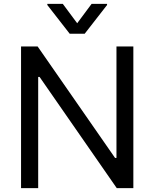

<svg xmlns="http://www.w3.org/2000/svg" viewBox="-20 -966 793 986"><path d="M664.8 0H579.5L183.2 -571H176.1V0H88.1V-727.3H173.3L571 -154.8H578.1V-727.3H664.8ZM376.4 -846.6 450.3 -946H529.8V-940.3L414.8 -792.6H338.1L223 -940.3V-946H302.6Z"/></svg>

Font: Fast_Sans-Dotted
Style: Regular
Weight: 400
Version: Version 3.018